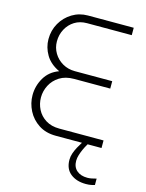

<svg xmlns="http://www.w3.org/2000/svg" viewBox="-134 -780 821 1078"><g transform="rotate(15 277.0 -240.5)"><path d="M473 218Q418 218 383.5 190.5Q349 163 349 110Q349 91 355.5 72Q362 53 372 34.5Q382 16 392.5 -0.5Q403 -17 411 -28L441 -24Q433 -13 423.5 3Q414 19 406 36.5Q398 54 392.5 72Q387 90 387 106Q387 142 410 162Q433 182 472 182Q484 182 496.5 179.5Q509 177 524 173V210Q519 212 505 215Q491 218 473 218ZM240 0Q182 0 140.5 -27Q99 -54 77 -97Q55 -140 55 -187Q55 -241 82.5 -288Q110 -335 165 -355Q111 -380 85.5 -423Q60 -466 60 -514Q60 -565 84 -607Q108 -649 149 -674Q190 -699 240 -699H506V-656H246Q205 -656 174.5 -637Q144 -618 126.5 -585.5Q109 -553 109 -514Q109 -477 127.5 -446Q146 -415 178 -396.5Q210 -378 250 -378H467V-335H257Q207 -335 173 -313.5Q139 -292 121.5 -258Q104 -224 104 -187Q104 -150 120.5 -117.5Q137 -85 169.5 -64.5Q202 -44 249 -44H506V0Z"/></g></svg>

Font: MuseoModerno Thin ExtraLight
Style: Regular
Weight: 250
Version: Version 1.002